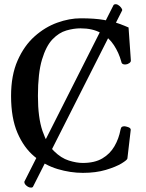

<svg xmlns="http://www.w3.org/2000/svg" viewBox="-20 -793 682 897"><path d="M367.2 14.6Q308.6 14.6 249.3 -3.2Q189.9 -21 140.6 -62Q91.3 -103 61.5 -172.4Q31.7 -241.7 31.7 -344.7Q31.7 -441.4 62.3 -510.5Q92.8 -579.6 141.6 -623Q190.4 -666.5 247.3 -687Q304.2 -707.5 356.9 -707.5Q421.9 -707.5 465.1 -700Q508.3 -692.4 535.9 -682.4Q563.5 -672.4 580.6 -664.6L591.3 -511.7Q592.3 -503.4 583.5 -497.8Q574.7 -492.2 568.8 -492.2Q567.4 -492.2 566.2 -491.9Q564.9 -491.7 563.5 -491.7Q557.1 -491.7 552.2 -494.9Q547.4 -498 546.4 -505.9Q535.2 -546.9 512 -582.3Q488.8 -617.7 450.7 -639.2Q412.6 -660.6 356 -660.6Q324.7 -660.6 290 -650.6Q255.4 -640.6 225.3 -609.4Q195.3 -578.1 176.3 -514.9Q157.2 -451.7 157.2 -344.7Q157.2 -243.2 178.5 -181.2Q199.7 -119.1 232.7 -86.7Q265.6 -54.2 301.5 -43Q337.4 -31.7 366.7 -31.7Q422.4 -31.7 458.3 -53Q494.1 -74.2 514.6 -109.6Q535.2 -145 543 -187Q544.9 -196.8 549.1 -200Q553.2 -203.1 561 -203.1Q566.9 -203.1 578.9 -199Q590.8 -194.8 590.8 -186.5L575.2 -52.7Q574.7 -45.9 547.9 -29.5Q521 -13.2 474.4 0.7Q427.7 14.6 367.2 14.6ZM510.3 -769Q513.2 -773.4 520 -773.4Q525.9 -773.4 530.8 -770.5Q538.6 -766.1 545.2 -758.1Q551.8 -750 550.8 -744.6L133.8 80.1Q130.9 83.5 125.5 83.5Q116.7 83.5 109.9 79.1Q92.3 67.9 93.8 55.7Z"/></svg>

Font: Gelasio
Style: Regular
Weight: 400
Designer: Eben Sorkin
Foundry: Eben Sorkin
Version: Version 1.008